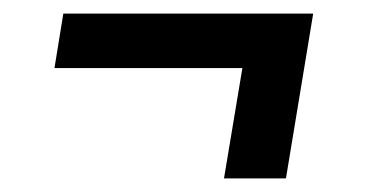

<svg xmlns="http://www.w3.org/2000/svg" viewBox="-20 -400 540 282"><path d="M400 -138H309L336 -300H60L73 -380H440Z"/></svg>

Font: Iosevka Curly Slab MdObl
Style: Regular
Weight: 500
Italic angle: -9°
Monospace: yes
Designer: Belleve Invis
Foundry: Belleve Invis
Version: Version 11.0.0; ttfautohint (v1.8.3)